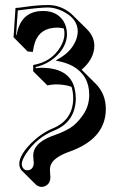

<svg xmlns="http://www.w3.org/2000/svg" viewBox="-20 -462 479 768"><path d="M145.5 285.6Q132.3 284.7 123 275.9L66.4 219.7Q57.6 209.5 57.1 193.8Q57.1 158.2 106.4 108.9Q146 70.3 192.9 50.8Q272 17.1 272.9 -68.8Q272.5 -94.7 266.1 -114.7Q239.3 -124.5 201.7 -124.5Q192.4 -124.5 169.4 -120.6L112.8 -176.8V-202.1Q184.6 -213.9 221.2 -273.4Q237.8 -301.3 237.8 -326.2Q237.8 -338.4 235.4 -348.1Q222.7 -351.1 210.4 -351.6Q140.6 -351.6 120.1 -293.5Q114.3 -276.4 111.3 -254.4L90.3 -256.3L34.2 -313L42 -430.2Q52.2 -430.2 77.6 -434.1Q130.4 -441.9 172.9 -441.9Q222.7 -441.9 264.2 -407.7Q269 -403.3 272.9 -399.4L329.6 -343.3Q356.9 -314.9 357.4 -279.3Q356.9 -226.6 306.6 -183.1L363.8 -126Q403.3 -85.4 403.3 -26.4Q403.3 82.5 282.7 134.8Q271.5 139.6 260.7 143.6Q188 168.5 180.7 205.6Q179.7 211.4 179.7 216.8Q179.7 224.1 180.7 235.4Q181.2 242.7 181.6 245.6Q181.6 274.9 157.2 283.7Q150.9 285.6 145.5 285.6ZM88.9 219.2Q108.9 219.2 114.3 197.8Q115.2 192.9 115.2 189Q115.2 187 114.3 181.2Q112.8 168 112.8 160.2Q112.8 112.3 183.6 84Q191.9 80.6 200.7 77.6Q231.9 66.9 258.8 51Q285.6 35.2 311.3 -1Q336.9 -37.1 336.9 -83Q336.9 -160.6 270.5 -197.8Q250 -208.5 226.6 -214.4L202.6 -219.7L223.6 -232.4Q265.6 -258.3 283.2 -299.8Q290.5 -318.4 291 -335.9Q291 -387.2 231 -417Q200.7 -431.6 172.9 -432.1Q140.1 -432.1 64.5 -421.9Q56.6 -420.9 51.3 -420.4L44.4 -322.3L46.4 -321.8Q61.5 -410.2 138.2 -417.5Q146.5 -418 153.8 -418Q206.5 -418 233.4 -378.4Q247.6 -355.5 248 -326.2Q248 -274.4 198.7 -231.4Q165.5 -203.6 123 -193.8V-189Q136.2 -190.9 145 -190.9Q270.5 -190.9 281.7 -89.4Q282.7 -79.1 283.2 -68.8Q282.2 25.4 196.8 60.1Q127.9 87.9 85.4 150.9Q67.4 178.2 66.9 193.8Q68.8 217.3 88.9 219.2Z"/></svg>

Font: Linux Biolinum Shadow O
Style: Regular
Weight: 400
Designer: Philipp H. Poll
Foundry: Philipp H. Poll
Version: Version 1.0.4